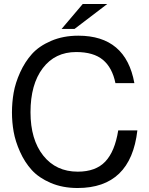

<svg xmlns="http://www.w3.org/2000/svg" viewBox="-20 -920 749 963"><path d="M40 -356Q40 -406 48.5 -455Q57 -504 81 -557Q105 -610 140.5 -649.5Q176 -689 236.5 -715Q297 -741 373 -741Q611 -741 654 -503H559Q543 -581 496 -620Q449 -659 362 -659Q256 -659 194.5 -578Q133 -497 133 -357Q133 -220 197 -139.5Q261 -59 370 -59Q460 -59 508 -109.5Q556 -160 573 -266H669Q636 23 369 23Q294 23 234.5 -2.5Q175 -28 139.5 -67Q104 -106 80.5 -158.5Q57 -211 48.5 -259Q40 -307 40 -356ZM395 -900H518L354 -775H289Z"/></svg>

Font: ColatingCofangSans
Style: Regular
Weight: 400
Foundry: GNU
Version: Version 412.227;June 27, 2022;FontCreator 11.0.0.2412 32-bit